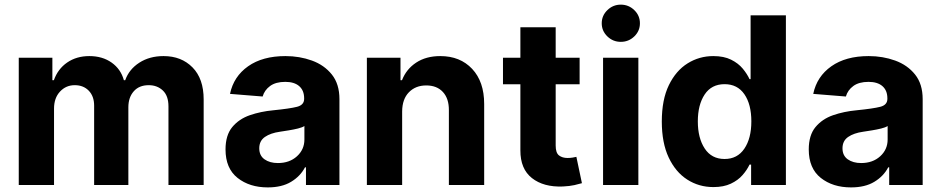

<svg xmlns="http://www.w3.org/2000/svg" viewBox="-20 -793 4032 823"><path d="M60.4 0V-545.5H204.5V-449.2H210.9Q228 -497.5 267.9 -525Q307.9 -552.6 362.9 -552.6Q419 -552.6 458.5 -524.7Q497.9 -496.8 511 -449.2H516.7Q533.4 -496.1 577.2 -524.3Q621.1 -552.6 681.1 -552.6Q757.5 -552.6 805.2 -504.1Q853 -455.6 853 -366.8V0H702.1V-337Q702.1 -382.5 677.9 -405.2Q653.8 -427.9 617.5 -427.9Q576.3 -427.9 553.3 -401.6Q530.2 -375.4 530.2 -333.1V0H383.5V-340.2Q383.5 -380.3 360.6 -404.1Q337.7 -427.9 300.4 -427.9Q262.8 -427.9 237.2 -400.4Q211.6 -372.9 211.6 -327.4V0Z M1127.8 10.3Q1049.7 10.3 998.2 -30.5Q946.7 -71.4 946.7 -152.3Q946.7 -213.4 975.5 -248.2Q1004.3 -283 1051 -299.2Q1097.7 -315.3 1151.6 -320.3Q1222.7 -327.4 1253.2 -335.2Q1283.7 -343 1283.7 -369.3V-371.4Q1283.7 -405.2 1262.6 -423.7Q1241.5 -442.1 1202.8 -442.1Q1161.9 -442.1 1137.8 -424.4Q1113.6 -406.6 1105.8 -379.3L965.9 -390.6Q981.5 -465.2 1043.5 -508.9Q1105.5 -552.6 1203.5 -552.6Q1264.2 -552.6 1317.1 -533.4Q1370 -514.2 1402.5 -473.5Q1435 -432.9 1435 -367.9V0H1291.5V-75.6H1287.3Q1267.4 -37.6 1227.8 -13.7Q1188.2 10.3 1127.8 10.3ZM1171.2 -94.1Q1220.9 -94.1 1252.8 -123Q1284.8 -152 1284.8 -195V-252.8Q1275.9 -246.8 1257.3 -242.2Q1238.6 -237.6 1217.5 -234.2Q1196.4 -230.8 1179.7 -228.3Q1139.9 -222.7 1115.6 -206Q1091.3 -189.3 1091.3 -157.3Q1091.3 -126.1 1113.8 -110.1Q1136.4 -94.1 1171.2 -94.1Z M1703.8 -315.3V0H1552.6V-545.5H1696.7V-449.2H1703.1Q1721.6 -496.8 1764 -524.7Q1806.5 -552.6 1867.2 -552.6Q1952.4 -552.6 2003.9 -497.7Q2055.4 -442.8 2055.4 -347.3V0H1904.1V-320.3Q1904.5 -370.4 1878.6 -398.6Q1852.6 -426.8 1807.2 -426.8Q1761.4 -426.8 1732.8 -397.5Q1704.2 -368.3 1703.8 -315.3Z M2464.5 -545.5V-431.8H2361.9V-169Q2361.9 -137.8 2376.1 -126.8Q2390.3 -115.8 2413 -115.8Q2423.7 -115.8 2434.3 -117.5Q2445 -119.3 2450.6 -120.7L2474.4 -7.8Q2463.1 -4.3 2442.5 0.4Q2421.9 5 2392.4 6.4Q2310 9.6 2260.1 -29.7Q2210.2 -68.9 2210.6 -148.8V-431.8H2136V-545.5H2210.6V-676.1H2361.9V-545.5Z M2565 0V-545.5H2716.3V0ZM2641 -613.6Q2607.6 -613.6 2583.5 -636.9Q2559.3 -660.2 2559.3 -693.2Q2559.3 -726.2 2583.5 -749.6Q2607.6 -773.1 2641 -773.1Q2674.7 -773.1 2698.9 -749.6Q2723 -726.2 2723 -693.2Q2723 -660.2 2698.9 -636.9Q2674.7 -613.6 2641 -613.6Z M3348.7 0V-727.3H3197.4V-453.8H3192.8Q3182.5 -476.2 3163.7 -498.9Q3144.9 -521.7 3114 -537.1Q3083.1 -552.6 3037.6 -552.6Q2977.6 -552.6 2927.6 -521.5Q2877.5 -490.4 2847.1 -428.1Q2816.8 -365.8 2816.8 -272Q2816.8 -180.8 2846.2 -118.1Q2875.7 -55.4 2925.8 -23.3Q2975.9 8.9 3038 8.9Q3082 8.9 3112.7 -5.7Q3143.5 -20.2 3162.8 -42.4Q3182.2 -64.6 3192.8 -87.4H3199.6V0ZM3200.6 -272.7Q3200.6 -199.9 3170.6 -155.7Q3140.6 -111.5 3085.9 -111.5Q3030.2 -111.5 3000.7 -156.4Q2971.2 -201.3 2971.2 -272.7Q2971.2 -343.8 3000.5 -388Q3029.8 -432.2 3085.9 -432.2Q3141 -432.2 3170.8 -389Q3200.6 -345.9 3200.6 -272.7Z M3627.8 10.3Q3549.7 10.3 3498.2 -30.5Q3446.7 -71.4 3446.7 -152.3Q3446.7 -213.4 3475.5 -248.2Q3504.3 -283 3551 -299.2Q3597.7 -315.3 3651.6 -320.3Q3722.7 -327.4 3753.2 -335.2Q3783.7 -343 3783.7 -369.3V-371.4Q3783.7 -405.2 3762.6 -423.7Q3741.5 -442.1 3702.8 -442.1Q3661.9 -442.1 3637.8 -424.4Q3613.6 -406.6 3605.8 -379.3L3465.9 -390.6Q3481.5 -465.2 3543.5 -508.9Q3605.5 -552.6 3703.5 -552.6Q3764.2 -552.6 3817.1 -533.4Q3870 -514.2 3902.5 -473.5Q3935 -432.9 3935 -367.9V0H3791.5V-75.6H3787.3Q3767.4 -37.6 3727.8 -13.7Q3688.2 10.3 3627.8 10.3ZM3671.2 -94.1Q3720.9 -94.1 3752.8 -123Q3784.8 -152 3784.8 -195V-252.8Q3775.9 -246.8 3757.3 -242.2Q3738.6 -237.6 3717.5 -234.2Q3696.4 -230.8 3679.7 -228.3Q3639.9 -222.7 3615.6 -206Q3591.3 -189.3 3591.3 -157.3Q3591.3 -126.1 3613.8 -110.1Q3636.4 -94.1 3671.2 -94.1Z"/></svg>

Font: Inter UI
Style: Bold
Weight: 700
Designer: Rasmus Andersson
Foundry: rsms
Version: 3.2;8d6f07862